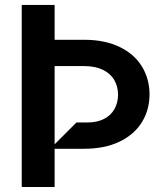

<svg xmlns="http://www.w3.org/2000/svg" viewBox="-20 -747 656 767"><path d="M316.1 -588.1Q398.1 -588.1 457 -559.8Q516 -531.6 546.5 -482.1Q577.1 -432.5 577.4 -370Q577.1 -307.5 546.5 -258.3Q516 -209.2 457 -180.9Q398.1 -152.7 316.1 -152.7H198.2V0H66.8V-727.3H198.2V-588.1ZM329.5 -257.8Q367.9 -257.8 395.4 -271.8Q422.9 -285.9 437.1 -311.1Q451.3 -336.3 451.7 -368.6Q451.3 -402 436.3 -427.7Q421.2 -453.5 390.8 -468.2Q360.4 -483 316.1 -483H198.2V-170.5L285.5 -257.8Z"/></svg>

Font: Riot Sans
Style: Bold
Weight: 600
Designer: Rasmus Andersson
Foundry: rsms
Version: Version 4.001